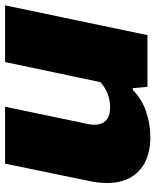

<svg xmlns="http://www.w3.org/2000/svg" viewBox="32 -646 596 735"><g transform="rotate(90 329.5 -278.0)"><path d="M-18 0 96 -545H294L299 -489H306Q340 -523 388 -539.5Q436 -556 485 -556Q553 -556 596 -528Q639 -500 654.5 -447.5Q670 -395 654 -320L588 0H370L435 -311Q442 -340 437 -360.5Q432 -381 416 -391.5Q400 -402 372 -402Q345 -402 320.5 -392.5Q296 -383 276 -365L199 0Z"/></g></svg>

Font: Hubot Sans Condensed ExtraLight Black
Style: Italic
Weight: 900
Italic angle: -12.0243°
Version: Version 2.000